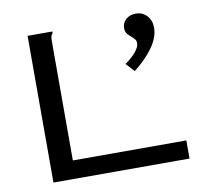

<svg xmlns="http://www.w3.org/2000/svg" viewBox="-73 -719 895 803"><g transform="rotate(-10 375.0 -318.0)"><path d="M507 -400 474 -436Q504 -457 520.5 -477.5Q537 -498 537 -514Q537 -527 526.5 -536Q516 -545 505 -556Q494 -567 494 -584Q494 -606 510 -621Q526 -636 553 -636Q581 -636 599.5 -616Q618 -596 618 -565Q618 -525 588.5 -483Q559 -441 507 -400ZM91 -623H196V-616Q190 -610 188.5 -602.5Q187 -595 187 -579V-77H669V0H91Z"/></g></svg>

Font: Inconsolata ExtraExpanded Medium
Style: Regular
Weight: 500
Width: 8
Monospace: yes
Designer: Raph Levien, Cyreal, Brenton Simpson
Foundry: Raph Levien, Cyreal, Google
Version: Version 3.001; ttfautohint (v1.8.2.53-6de2)